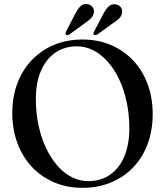

<svg xmlns="http://www.w3.org/2000/svg" viewBox="-20 -909 813 945"><path d="M385.5 -714.5Q463 -714.5 526.5 -687.2Q590 -660 636 -610.8Q682 -561.5 706.8 -494.5Q731.5 -427.5 731.5 -347.5Q731.5 -267.5 706.8 -200.8Q682 -134 636 -85.8Q590 -37.5 526.5 -11Q463 15.5 385.5 15.5Q309 15.5 245.8 -11.8Q182.5 -39 136.5 -88.2Q90.5 -137.5 65.5 -205Q40.5 -272.5 40.5 -353Q40.5 -432.5 65.5 -498.8Q90.5 -565 136.5 -613.2Q182.5 -661.5 245.8 -688Q309 -714.5 385.5 -714.5ZM616.5 -278.5Q616.5 -346 603.5 -406.8Q590.5 -467.5 567 -517.5Q543.5 -567.5 511.2 -604.2Q479 -641 440.2 -661Q401.5 -681 358 -681Q298.5 -681 253 -650.2Q207.5 -619.5 182 -561.5Q156.5 -503.5 156.5 -421.5Q156.5 -353.5 169.5 -292.8Q182.5 -232 206 -181.8Q229.5 -131.5 261.5 -94.5Q293.5 -57.5 332.5 -37.5Q371.5 -17.5 414.5 -17.5Q475 -17.5 520.5 -48.2Q566 -79 591.2 -137.2Q616.5 -195.5 616.5 -278.5ZM350 -840.5Q362 -864 375.2 -877.5Q388.5 -891 407.5 -889Q424 -887.5 433.8 -876.2Q443.5 -865 442.5 -850Q440.5 -833 429.2 -820.8Q418 -808.5 400.5 -797L321.5 -739.5Q317.5 -736.5 313 -736Q308.5 -735.5 305 -738Q302 -741 302.5 -745Q303 -749 305 -753.5ZM488.5 -840.5Q501 -864 514.5 -877Q528 -890 547 -888Q563.5 -886 573.2 -874.8Q583 -863.5 581 -848Q579 -831 567.2 -819Q555.5 -807 537.5 -796L458.5 -739Q454 -736.5 449.8 -736.2Q445.5 -736 442 -738.5Q439 -741.5 439.8 -745.2Q440.5 -749 443 -753.5Z"/></svg>

Font: Fraunces 60pt
Style: Regular
Weight: 400
Version: Version 1.000;[b76b70a41]